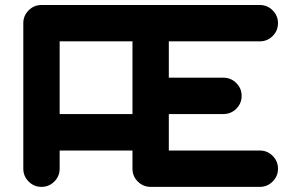

<svg xmlns="http://www.w3.org/2000/svg" viewBox="-20 -728 1174 748"><path d="M496.1 -283.7V-566.9H212.4V-283.7ZM992.2 -141.6Q1021.5 -141.6 1042.2 -120.8Q1063 -100.1 1063 -70.8Q1063 -41.5 1042.2 -20.8Q1021.5 0 992.2 0H566.9Q537.6 0 516.8 -20.8Q496.1 -41.5 496.1 -70.8V-141.6H212.4V-70.8Q212.4 -41.5 191.7 -20.8Q170.9 0 141.6 0Q112.3 0 91.6 -20.8Q70.8 -41.5 70.8 -70.8V-637.7Q70.8 -667 91.6 -687.7Q112.3 -708.5 141.6 -708.5H992.2Q1021.5 -708.5 1042.2 -687.7Q1063 -667 1063 -637.7Q1063 -608.4 1042.2 -587.6Q1021.5 -566.9 992.2 -566.9H637.7V-425.3H850.1Q879.9 -425.3 900.6 -404.5Q921.4 -383.8 921.4 -354.5Q921.4 -325.2 900.6 -304.4Q879.9 -283.7 850.1 -283.7H637.7V-141.6Z"/></svg>

Font: Robtronika
Style: Regular
Weight: 400
Designer: GGBot
Version: 1.00